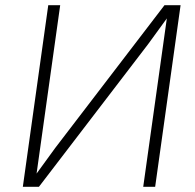

<svg xmlns="http://www.w3.org/2000/svg" viewBox="-20 -720 750 740"><path d="M623 -649 551 -550 130 0H68L166 -700H212L121 -51L193 -150L614 -700H676L578 0H532Z"/></svg>

Font: Retni Sans Light
Style: Italic
Weight: 300
Italic angle: -8°
Designer: Vitaly Kuzmin
Foundry: ParaType Ltd.
Version: Version 1.00;June 10, 2019;FontCreator 11.5.0.2425 64-bit; t